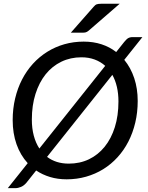

<svg xmlns="http://www.w3.org/2000/svg" viewBox="-20 -947 787 1022"><path d="M21.5 0ZM713 -409.5Q713 -349 700 -294.2Q687 -239.5 663.2 -193.2Q639.5 -147 605.5 -109.8Q571.5 -72.5 529.5 -46.5Q487.5 -20.5 438.2 -6.5Q389 7.5 335 7.5Q287 7.5 246.5 -4.8Q206 -17 172.5 -39.5L120 26.5Q107 41.5 91.5 48Q76 54.5 61.5 54.5H21.5L127.5 -78.5Q88.5 -121 68 -179.2Q47.5 -237.5 47.5 -307.5Q47.5 -368 60.5 -422.8Q73.5 -477.5 97.5 -524Q121.5 -570.5 155.5 -607.8Q189.5 -645 231.5 -671.2Q273.5 -697.5 322.5 -711.5Q371.5 -725.5 425.5 -725.5Q477 -725.5 520.5 -711.2Q564 -697 598.5 -670L641 -723.5Q647 -730.5 651.8 -735.5Q656.5 -740.5 661.5 -743.5Q666.5 -746.5 672.5 -748Q678.5 -749.5 687 -749.5H738L641.5 -628.5Q676 -586.5 694.5 -531Q713 -475.5 713 -409.5ZM149.5 -310.5Q149.5 -263.5 159.8 -225Q170 -186.5 189.5 -156.5L540 -596.5Q515.5 -618.5 483.8 -630.2Q452 -642 413.5 -642Q355 -642 306.5 -618.5Q258 -595 223.2 -551.8Q188.5 -508.5 169 -447.2Q149.5 -386 149.5 -310.5ZM610.5 -407Q610.5 -449 602.2 -484.5Q594 -520 578 -548.5L230.5 -112Q278 -76 346 -76Q405 -76 453.5 -99.2Q502 -122.5 537 -165.8Q572 -209 591.2 -270Q610.5 -331 610.5 -407ZM617 -927 451.5 -783.5Q443 -776.5 436.2 -774.8Q429.5 -773 419.5 -773H357L477.5 -910Q487 -921.5 495.2 -924.2Q503.5 -927 519 -927Z"/></svg>

Font: Lato Medium
Style: Italic
Weight: 500
Italic angle: -7°
Designer: Lukasz Dziedzic
Foundry: tyPoland Lukasz Dziedzic
Version: Version 2.006; 2014-01-15